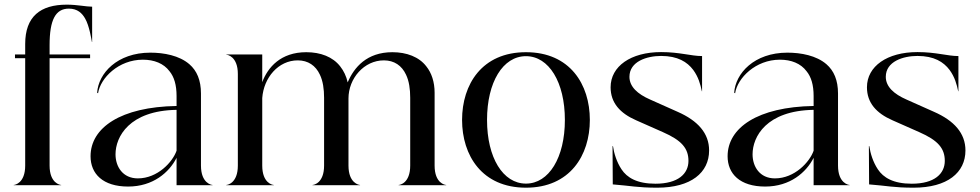

<svg xmlns="http://www.w3.org/2000/svg" viewBox="-20 -816 4320 846"><path d="M198.5 -86.5V-559.5H377V-576H198.5V-617C198.5 -728.5 224.5 -778 283.5 -778C321.5 -778 342 -757.5 355 -734.5C374 -702 383 -641 385 -631H386V-786.5C359.5 -786.5 320 -795.5 274.5 -795.5C158 -795.5 91 -743.5 91 -622V-576H46V-559.5H91V-86.5C91 -8.5 45 -1 40.5 -1V0H249.5V-1C245 -1 198.5 -8.5 198.5 -86.5Z M609.5 -553C659 -553 701.5 -536.5 727 -502C747.5 -477 758 -441.5 758 -393V-349C512 -345 379 -253.5 379 -127.5C379 -50.5 433 6 544.5 6C654.5 6 725.5 -56.5 758 -120.5V0H916.5V-1C912 -1 865.5 -8.5 865.5 -86.5V-404C865.5 -462.5 847.5 -504.5 814.5 -533C770 -571.5 702 -584 642.5 -584C496 -584 413.5 -492.5 408 -407.5L412 -405C422.5 -472.5 502.5 -553 609.5 -553ZM489 -136C489 -213.5 549.5 -328.5 758 -332V-152C741 -102.5 674.5 -30 587.5 -30C520.5 -30 489 -82 489 -136Z M1736.5 0H1946V-1C1941 -1 1895 -8.5 1895 -86.5V-407.5C1895 -455 1881.5 -495 1858.5 -523.5C1826.5 -565.5 1771.5 -586 1709 -586C1596.5 -586 1540 -519.5 1512 -453C1506 -480 1494.5 -504 1479 -523.5C1446.5 -565.5 1392.5 -586 1329.5 -586C1217 -586 1160 -519.5 1135.5 -454V-576H977V-575C982 -575 1028 -567.5 1028 -490V-86.5C1028 -8.5 982 -1 977 -1V0H1186.5V-1C1181.5 -1 1135.5 -8.5 1135.5 -86.5V-384C1142 -474 1206.5 -550 1292 -550C1337.5 -550 1371 -527 1389.5 -487C1403 -459 1408 -423.5 1408 -385.5V-86.5C1408 -8.5 1362 -1 1357 -1V0H1566.5V-1C1562 -1 1515.5 -8.5 1515.5 -86.5V-382C1515.5 -471 1584.5 -550 1671.5 -550C1717 -550 1750.5 -527 1769 -487C1782.5 -459 1787.5 -423.5 1787.5 -385.5V-86.5C1787.5 -8.5 1741.5 -1 1736.5 -1Z M2297.5 11C2491.5 11 2579 -131.5 2579 -287.5C2579 -444 2491.5 -586 2297.5 -586C2103.5 -586 2016 -444 2016 -287.5C2016 -131.5 2103.5 11 2297.5 11ZM2126 -287.5C2126 -454 2196 -568.5 2297.5 -568.5C2398.5 -568.5 2469 -454 2469 -287.5C2469 -121.5 2398.5 -7 2297.5 -7C2196 -7 2126 -121.5 2126 -287.5Z M2876 11C3025 11 3104.5 -55.5 3104.5 -153C3104.5 -228.5 3055.5 -284 2965.5 -323.5L2844.5 -377.5C2789.5 -401.5 2753.5 -434 2753.5 -477.5C2753.5 -545.5 2830.5 -569.5 2893 -569.5C2966.5 -569.5 3008 -543 3034.5 -508C3057.5 -476.5 3066 -445 3072.5 -414H3073.5V-569C3025 -569 2975 -586.5 2893 -586.5C2759.5 -586.5 2670.5 -524 2670.5 -431.5C2670.5 -363 2712 -317 2783 -286L2900.5 -234C2984 -197.5 3013.5 -162 3013.5 -107C3013.5 -50.5 2968 -6.5 2868 -6.5C2786.5 -6.5 2742.5 -33.5 2718.5 -70C2697.5 -101.5 2685.5 -140 2681 -172H2679L2680 -3.5C2759 2.5 2788 11 2876 11Z M3416.5 -553C3466 -553 3508.5 -536.5 3534 -502C3554.5 -477 3565 -441.5 3565 -393V-349C3319 -345 3186 -253.5 3186 -127.5C3186 -50.5 3240 6 3351.5 6C3461.5 6 3532.5 -56.5 3565 -120.5V0H3723.5V-1C3719 -1 3672.5 -8.5 3672.5 -86.5V-404C3672.5 -462.5 3654.5 -504.5 3621.5 -533C3577 -571.5 3509 -584 3449.5 -584C3303 -584 3220.5 -492.5 3215 -407.5L3219 -405C3229.5 -472.5 3309.5 -553 3416.5 -553ZM3296 -136C3296 -213.5 3356.5 -328.5 3565 -332V-152C3548 -102.5 3481.5 -30 3394.5 -30C3327.5 -30 3296 -82 3296 -136Z M4005.5 11C4154.5 11 4234 -55.5 4234 -153C4234 -228.5 4185 -284 4095 -323.5L3974 -377.5C3919 -401.5 3883 -434 3883 -477.5C3883 -545.5 3960 -569.5 4022.5 -569.5C4096 -569.5 4137.5 -543 4164 -508C4187 -476.5 4195.5 -445 4202 -414H4203V-569C4154.5 -569 4104.5 -586.5 4022.5 -586.5C3889 -586.5 3800 -524 3800 -431.5C3800 -363 3841.5 -317 3912.5 -286L4030 -234C4113.5 -197.5 4143 -162 4143 -107C4143 -50.5 4097.5 -6.5 3997.5 -6.5C3916 -6.5 3872 -33.5 3848 -70C3827 -101.5 3815 -140 3810.5 -172H3808.5L3809.5 -3.5C3888.5 2.5 3917.5 11 4005.5 11Z"/></svg>

Font: Beautique Display Thin
Style: Bold
Weight: 500
Designer: Nhat-Quang Ngo
Version: Version 1.100;Glyphs 3.2.3 (3260)